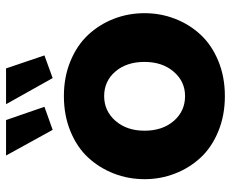

<svg xmlns="http://www.w3.org/2000/svg" viewBox="-86 -686 781 650"><g transform="rotate(-90 305.0 -360.5)"><path d="M104 -731H224.1L269 -601.1L190.9 -573.2ZM277.8 -731H398.9L442.9 -601.1L366.2 -573.2ZM23.9 -262.2Q23.9 -316.9 43 -366Q62 -415 96.9 -452.9Q131.8 -490.7 185.8 -512.9Q239.7 -535.2 305.2 -535.2Q370.1 -535.2 423.8 -512.9Q477.5 -490.7 512.7 -452.9Q547.9 -415 566.9 -366Q585.9 -316.9 585.9 -262.2Q585.9 -208 566.9 -158.9Q547.9 -109.9 512.9 -72.3Q478 -34.7 424.3 -12.5Q370.6 9.8 305.2 9.8Q239.7 9.8 185.8 -12.5Q131.8 -34.7 96.9 -72.3Q62 -109.9 43 -158.9Q23.9 -208 23.9 -262.2ZM305.2 -125Q355 -125 387.9 -163.6Q420.9 -202.1 420.9 -262.2Q420.9 -323.2 388.2 -361.1Q355.5 -398.9 305.2 -398.9Q254.9 -398.9 221.4 -360.6Q188 -322.3 188 -262.2Q188 -201.2 221.2 -163.1Q254.4 -125 305.2 -125Z"/></g></svg>

Font: Raleway-v4020 ExtraBold
Style: Regular
Weight: 800
Designer: Matt McInerney, Pablo Impallari, Rodrigo Fuenzalida
Foundry: Matt McInerney, Pablo Impallari, Rodrigo Fuenzalida
Version: Version 4.020;PS 004.020;hotconv 1.0.88;makeotf.lib2.5.64775